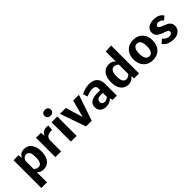

<svg xmlns="http://www.w3.org/2000/svg" viewBox="218 -2132 3705 3705"><g transform="rotate(-45 2070.0 -279.5)"><path d="M68.8 230.5V-528.3H206.5L211.4 -440.4Q230 -485.4 267.6 -512Q305.2 -538.6 362.3 -538.6Q433.1 -538.6 479.5 -503.2Q525.9 -467.8 548.8 -406.5Q571.8 -345.2 571.8 -267.1Q571.8 -186 547.6 -123.5Q523.4 -61 475.1 -25.6Q426.8 9.8 355.5 9.8Q307.1 9.8 273.9 -7.3Q240.7 -24.4 220.7 -48.3L223.1 28.3V230.5ZM317.4 -91.8Q337.9 -91.8 355.5 -99.9Q373 -107.9 386.5 -127.7Q399.9 -147.5 407.5 -181.6Q415 -215.8 415 -267.6Q415 -329.6 404.3 -366.7Q393.6 -403.8 373 -420.2Q352.5 -436.5 324.7 -436.5Q296.4 -436.5 275.6 -425.3Q254.9 -414.1 241.7 -394.3Q228.5 -374.5 222.7 -347.2V-137.2Q237.8 -117.7 260.5 -104.7Q283.2 -91.8 317.4 -91.8Z M681.6 0V-528.3H816.9L825.7 -437.5Q850.6 -491.7 886.7 -511.7Q922.9 -531.7 963.9 -531.7Q977.5 -531.7 990.7 -530.3Q1003.9 -528.8 1017.1 -526.9L1007.3 -412.1Q996.6 -414.1 986.8 -414.8Q977.1 -415.5 970.2 -415.5Q934.6 -415.5 904.3 -402.1Q874 -388.7 856.2 -362.3Q838.4 -335.9 838.4 -297.9V0Z M1105.5 0V-528.3H1262.2V0ZM1182.6 -628.9Q1142.6 -628.9 1119.4 -650.6Q1096.2 -672.4 1096.2 -710.4Q1096.2 -746.6 1119.4 -767.6Q1142.6 -788.6 1182.6 -788.6Q1223.1 -788.6 1246.1 -767.6Q1269 -746.6 1269 -710.4Q1269 -672.4 1246.1 -650.6Q1223.1 -628.9 1182.6 -628.9Z M1518.6 0 1335 -528.3H1495.1Q1522 -439.5 1549.1 -350.8Q1576.2 -262.2 1602.1 -172.9Q1626 -261.7 1649.4 -350.6Q1672.9 -439.5 1696.8 -528.3H1853.5L1674.3 0Z M2063.5 8.8Q1990.7 8.8 1944.6 -30.5Q1898.4 -69.8 1898.4 -147.5Q1898.4 -191.4 1917.5 -221.4Q1936.5 -251.5 1968.8 -269Q2001 -286.6 2041.5 -294.4Q2082 -302.2 2124.5 -302.2H2208V-343.8Q2208 -389.6 2183.6 -409.2Q2159.2 -428.7 2116.2 -428.7Q2080.6 -428.7 2035.9 -417.2Q1991.2 -405.8 1948.7 -385.7L1917.5 -481.9Q1953.1 -500 1990.7 -512.7Q2028.3 -525.4 2066.4 -531.7Q2104.5 -538.1 2140.6 -538.1Q2203.1 -538.1 2252.7 -515.9Q2302.2 -493.7 2331.3 -445.1Q2360.4 -396.5 2360.4 -316.9V0H2243.7L2228.5 -59.6Q2210 -40 2186.5 -24.7Q2163.1 -9.3 2132.8 -0.2Q2102.5 8.8 2063.5 8.8ZM2111.3 -78.6Q2143.6 -78.6 2168.2 -91.6Q2192.9 -104.5 2207 -121.1V-229H2159.2Q2124 -229 2096.7 -221.7Q2069.3 -214.4 2054 -197Q2038.6 -179.7 2038.6 -149.4Q2038.6 -111.3 2060.5 -95Q2082.5 -78.6 2111.3 -78.6Z M2676.3 9.8Q2605 9.8 2557.1 -25.6Q2509.3 -61 2485.6 -122.6Q2461.9 -184.1 2461.9 -261.7Q2461.9 -343.3 2486.1 -405.5Q2510.3 -467.8 2558.8 -502.9Q2607.4 -538.1 2679.2 -538.1Q2728.5 -538.1 2761 -520.8Q2793.5 -503.4 2813 -479.5L2810.5 -557.1V-752L2965.8 -761.7V0H2827.6L2823.7 -71.3Q2802.2 -34.7 2765.1 -12.5Q2728 9.8 2676.3 9.8ZM2713.4 -92.3Q2745.1 -92.3 2770.5 -105.2Q2795.9 -118.2 2811 -142.1V-393.1Q2796.9 -411.6 2774.2 -424.6Q2751.5 -437.5 2717.8 -437.5Q2697.3 -437.5 2679.4 -429.2Q2661.6 -420.9 2647.9 -401.4Q2634.3 -381.8 2626.2 -347.7Q2618.2 -313.5 2618.2 -261.7Q2618.2 -198.2 2630.4 -161.1Q2642.6 -124 2664.1 -108.2Q2685.5 -92.3 2713.4 -92.3Z M3341.8 10.3Q3260.3 10.3 3201.7 -24.7Q3143.1 -59.6 3111.8 -121.6Q3080.6 -183.6 3080.6 -265.6Q3080.6 -347.2 3111.8 -408.4Q3143.1 -469.7 3201.7 -504.2Q3260.3 -538.6 3341.8 -538.6Q3423.3 -538.6 3481.7 -504.2Q3540 -469.7 3571.5 -408.4Q3603 -347.2 3603 -265.6Q3603 -183.6 3571.5 -121.6Q3540 -59.6 3481.7 -24.7Q3423.3 10.3 3341.8 10.3ZM3341.8 -91.8Q3376 -91.8 3398.9 -111.1Q3421.9 -130.4 3433.8 -168.9Q3445.8 -207.5 3445.8 -265.6Q3445.8 -323.7 3434.1 -361.6Q3422.4 -399.4 3399.2 -418Q3376 -436.5 3341.8 -436.5Q3290.5 -436.5 3263.9 -394.5Q3237.3 -352.5 3237.3 -265.6Q3237.3 -207 3249.3 -168.5Q3261.2 -129.9 3284.7 -110.8Q3308.1 -91.8 3341.8 -91.8Z M3907.2 9.8Q3830.6 9.8 3769.3 -16.4Q3708 -42.5 3675.3 -95.2L3748 -157.7H3760.7Q3782.2 -122.1 3820.1 -106.4Q3857.9 -90.8 3890.6 -90.8Q3925.3 -90.8 3943.1 -106Q3960.9 -121.1 3960.9 -147.5Q3960.9 -158.7 3956.5 -168.2Q3952.1 -177.7 3940.4 -186Q3928.7 -194.3 3906.2 -201.7L3837.4 -227.1Q3784.7 -246.6 3753.4 -268.6Q3722.2 -290.5 3708.3 -319.1Q3694.3 -347.7 3694.3 -385.3Q3694.3 -456.1 3749 -497.3Q3803.7 -538.6 3897 -538.6Q3940.9 -538.6 3980.2 -529.1Q4019.5 -519.5 4051 -498.8Q4082.5 -478 4102.5 -443.8L4032.2 -383.8H4025.4Q4008.3 -409.7 3981 -422.9Q3953.6 -436 3923.3 -436Q3901.9 -436 3886.7 -430.4Q3871.6 -424.8 3864 -414.3Q3856.4 -403.8 3856.4 -388.7Q3856.4 -373.5 3866.5 -361.6Q3876.5 -349.6 3911.6 -336.4L3996.1 -300.3Q4039.6 -283.7 4064 -261.5Q4088.4 -239.3 4098.4 -213.1Q4108.4 -187 4108.4 -158.7Q4108.4 -110.4 4084 -72.3Q4059.6 -34.2 4014.6 -12.2Q3969.7 9.8 3907.2 9.8Z"/></g></svg>

Font: Comme
Style: Bold
Weight: 700
Version: Version 1.000;gftools[0.9.27]